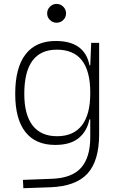

<svg xmlns="http://www.w3.org/2000/svg" viewBox="-20 -739 626 992"><path d="M100.6 233.4 98.6 190.4 250 184.6Q352.1 180.7 399.2 127.4Q446.3 74.2 446.3 -30.3V-122.1H441.9Q429.7 -61 386.7 -25.6Q343.8 9.8 265.1 9.8Q163.6 9.8 111.1 -57.1Q58.6 -124 58.6 -253.9Q58.6 -388.7 111.8 -458Q165 -527.3 268.1 -527.3Q418 -527.3 442.4 -401.4H446.3L451.2 -517.6H492.2V-45.9Q492.2 92.3 431.9 158Q371.6 223.6 240.2 228.5ZM446.3 -261.2Q446.3 -482.4 273.9 -482.4Q105.5 -482.4 105.5 -253.9Q105.5 -146.5 148.4 -90.8Q191.4 -35.2 274.9 -35.2Q359.4 -35.2 402.8 -91.1Q446.3 -147 446.3 -255.9ZM272.5 -621.6Q252.4 -621.6 238 -635.7Q223.6 -649.9 223.6 -669.9Q223.6 -689.9 238 -704.3Q252.4 -718.8 272.5 -718.8Q292.5 -718.8 306.9 -704.3Q321.3 -689.9 321.3 -669.9Q321.3 -649.9 306.9 -635.7Q292.5 -621.6 272.5 -621.6Z"/></svg>

Font: Cascadia Mono ExtraLight
Style: Regular
Weight: 200
Monospace: yes
Designer: Aaron Bell
Foundry: Saja Typeworks
Version: Version 2404.023; ttfautohint (v1.8.4)